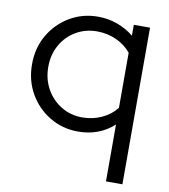

<svg xmlns="http://www.w3.org/2000/svg" viewBox="-81 -578 751 851"><g transform="rotate(10 295.0 -152.5)"><path d="M453 204V-52Q387 8 292 8Q222 8 164.5 -26.5Q107 -61 73.5 -119.5Q40 -178 40 -251Q40 -324 73.5 -382Q107 -440 164.5 -474.5Q222 -509 293 -509Q338 -509 379.5 -494Q421 -479 454 -452V-501H527V204ZM299 -57Q346 -57 386.5 -75.5Q427 -94 453 -127V-375Q427 -407 386.5 -425.5Q346 -444 299 -444Q247 -444 204.5 -419Q162 -394 137.5 -350.5Q113 -307 113 -252Q113 -197 137.5 -153Q162 -109 204.5 -83Q247 -57 299 -57Z"/></g></svg>

Font: Red Hat Display Variable
Style: Regular
Weight: 400
Designer: Pentagram, MCKL
Foundry: Pentagram, MCKL
Version: Version 1.021